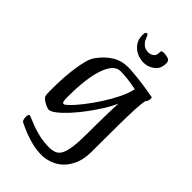

<svg xmlns="http://www.w3.org/2000/svg" viewBox="-293 -853 1194 1194"><g transform="rotate(45 304.5 -256.0)"><path d="M326 244Q281 244 238.5 233.5Q196 223 161 208.5Q126 194 102 182Q93 178 90 167Q87 156 87 147Q87 120 98 120Q101 120 120.5 128.5Q140 137 171 148.5Q202 160 240.5 168.5Q279 177 321 177Q350 177 371 169Q392 161 405 137.5Q418 114 424.5 68Q431 22 431 -53Q431 -88 431.5 -136.5Q432 -185 433 -234Q434 -283 436 -321Q421 -284 393 -239.5Q365 -195 332 -150.5Q299 -106 265 -69Q231 -32 202 -9.5Q173 13 155 13Q149 13 132.5 6Q116 -1 100.5 -12Q85 -23 82 -34Q79 -46 79 -77Q79 -96 79.5 -130Q80 -164 83 -204.5Q86 -245 92 -286Q98 -327 107.5 -361.5Q117 -396 133 -417Q169 -467 215 -495.5Q261 -524 318 -524Q337 -524 373 -521Q409 -518 455.5 -511.5Q502 -505 552 -496Q557 -495 557 -488Q557 -472 552.5 -462Q548 -452 544 -452Q537 -420 534.5 -365Q532 -310 531 -220Q530 -130 530 9Q530 72 511 116.5Q492 161 462 190Q432 218 395 231Q358 244 326 244ZM198 -78Q206 -78 231 -103Q256 -128 288.5 -169.5Q321 -211 353.5 -261Q386 -311 411 -362Q436 -413 445 -456Q397 -466 362 -469.5Q327 -473 303 -473Q247 -473 215 -383Q183 -293 183 -129Q183 -95 186.5 -86.5Q190 -78 198 -78ZM367 -611Q334 -611 305 -625Q276 -639 258 -665Q240 -691 240 -728Q240 -744 243.5 -750Q247 -756 254 -756Q260 -756 264.5 -745Q269 -734 275.5 -719.5Q282 -705 295 -694Q303 -686 315 -681.5Q327 -677 342 -677Q361 -677 376.5 -688Q392 -699 392 -724Q392 -736 395.5 -740Q399 -744 415 -744Q436 -744 453 -737.5Q470 -731 470 -708Q470 -660 437.5 -635.5Q405 -611 367 -611Z"/></g></svg>

Font: BriemHand
Style: Regular
Weight: 400
Designer: Gunnlaugur SE Briem, Eben Sorkin
Foundry: Sorkin Type
Version: Version 1.001; ttfautohint (v1.8.4.7-5d5b)